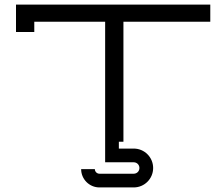

<svg xmlns="http://www.w3.org/2000/svg" viewBox="-20 -620 980 840"><path d="M900 -600H50V-480H130V-525H440V0V90H565C579 90 590 101 590 115C590 129 579 140 565 140H415C404 140 395 131 395 120H335C335 164 371 200 415 200H565C612 200 650 162 650 115C650 68 612 30 565 30H500V0H520V-525H900Z"/></svg>

Font: KetosagCBd
Style: Regular
Weight: 500
Designer: gluk
Foundry: gluk
Version: Version 00.0024